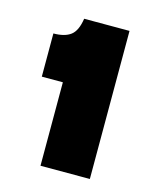

<svg xmlns="http://www.w3.org/2000/svg" viewBox="-73 -730 410 511"><g transform="rotate(15 132.0 -474.0)"><path d="M86 -270V-500H28V-619Q59 -619 75.5 -631.5Q92 -644 97 -678H222V-270Z"/></g></svg>

Font: Bricolage Grotesque 48pt Condensed ExtraBold ExtraBold
Style: Regular
Weight: 800
Version: Version 1.000;gftools[0.9.30]